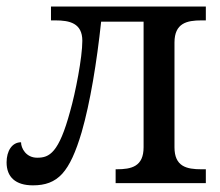

<svg xmlns="http://www.w3.org/2000/svg" viewBox="-20 -556 668 583"><path d="M230 -432.1C230 -381.3 209 -273.9 192.9 -217.8C175.8 -154.8 160.2 -119.6 144 -100.1C127.9 -80.6 111.8 -77.1 92.8 -77.1C59.1 -77.1 43.9 -106 43.9 -124C16.6 -124 0 -97.7 0 -63C0 -18.6 26.9 6.8 80.1 6.8C117.2 6.8 145.5 -2.9 168.9 -28.3C191.9 -53.7 210 -94.2 228 -154.8C253.9 -244.6 273.9 -366.7 287.1 -490.2H416V-108.9C416 -50.3 379.4 -42 334 -42H331.1V0H605V-42H591.8C546.4 -42 509.8 -50.3 509.8 -108.9V-426.8C509.8 -485.8 547.4 -494.1 591.8 -494.1H605V-536.1H134.8V-494.1H147.9C191.4 -494.1 230 -485.8 230 -432.1Z"/></svg>

Font: The Erased English
Style: Regular
Weight: 400
Designer: Monotype Design team + ligartures altered by 180 Amsterdam
Foundry: Monotype Imaging Inc.
Version: Version 1.030;Glyphs 3.1.2 (3151)